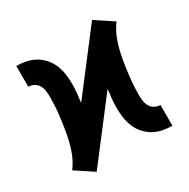

<svg xmlns="http://www.w3.org/2000/svg" viewBox="-128 -644 756 769"><g transform="rotate(-30 250.0 -260.0)"><path d="M106 8 65 -19 24 -46Q47 -77 59.5 -114Q72 -151 78.5 -189Q85 -227 89.5 -265.5Q94 -304 94 -343Q94 -357 92.5 -371Q91 -385 84.5 -397.5Q78 -410 65.5 -417Q53 -424 39 -424V-520Q61 -520 83.5 -515.5Q106 -511 125 -500Q144 -489 159 -472Q174 -455 182.5 -434Q191 -413 194 -391Q197 -369 197 -346Q197 -325 195 -304Q193 -283 190 -262L394 -528L435 -501L476 -474Q453 -443 440.5 -406Q428 -369 421.5 -331Q415 -293 410.5 -254.5Q406 -216 406 -177Q406 -163 407.5 -149Q409 -135 415.5 -122.5Q422 -110 434.5 -103Q447 -96 461 -96V0Q439 0 416.5 -4.5Q394 -9 375 -20Q356 -31 341 -48Q326 -65 317.5 -86Q309 -107 306 -129Q303 -151 303 -174Q303 -195 305 -216Q307 -237 310 -258Z"/></g></svg>

Font: Iosevka SS04
Style: Bold
Weight: 700
Monospace: yes
Designer: Belleve Invis
Foundry: Belleve Invis
Version: Version 19.0.0; ttfautohint (v1.8.4)